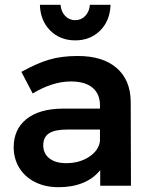

<svg xmlns="http://www.w3.org/2000/svg" viewBox="-20 -773 630 799"><path d="M397 0V-65Q369 -30 325 -12Q281 6 224 6Q168 6 125.5 -15.5Q83 -37 60 -75Q37 -113 37 -160Q37 -235 90 -277.5Q143 -320 240 -321H396V-335Q396 -382 365 -408Q334 -434 275 -434Q199 -434 116 -384L69 -474Q132 -509 183.5 -524.5Q235 -540 304 -540Q408 -540 465.5 -490Q523 -440 524 -350L525 0ZM396 -186V-234H261Q209 -234 184.5 -218.5Q160 -203 160 -168Q160 -134 185.5 -114Q211 -94 255 -94Q311 -94 351 -120.5Q391 -147 396 -186ZM293 -689Q318 -689 335 -707Q352 -725 354 -753H440Q438 -687 397 -646Q356 -605 293 -605Q230 -605 189 -646Q148 -687 146 -753H232Q234 -725 251 -707Q268 -689 293 -689Z"/></svg>

Font: Montserrat Medium
Style: Regular
Weight: 500
Designer: Julieta Ulanovsky
Foundry: Julieta Ulanovsky
Version: Version 6.001